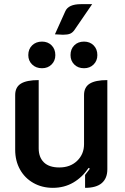

<svg xmlns="http://www.w3.org/2000/svg" viewBox="-20 -894 599 923"><path d="M496 -80Q496 -37 469.5 -14Q443 9 389 9V-53Q398 -64 412 -83L406 -87Q376 -42 332.5 -16.5Q289 9 234 9Q182 9 140.5 -14.5Q99 -38 76 -79.5Q53 -121 53 -174V-437Q53 -475 80.5 -492Q108 -509 166 -509V-181Q166 -138 191 -113.5Q216 -89 265 -89Q318 -89 351 -121Q384 -153 384 -201V-437Q384 -475 411.5 -492Q439 -509 496 -509ZM294 -840Q309 -874 369 -874H423L338 -750Q329 -737 317 -732Q305 -727 283 -727Q276 -727 244 -729ZM116 -629Q116 -658 134.5 -676Q153 -694 182 -694Q210 -694 228 -676Q246 -658 246 -629Q246 -602 228 -584Q210 -566 182 -566Q153 -566 134.5 -584Q116 -602 116 -629ZM319 -629Q319 -658 337 -676Q355 -694 384 -694Q412 -694 430 -676Q448 -658 448 -629Q448 -602 430 -584Q412 -566 384 -566Q355 -566 337 -584Q319 -602 319 -629Z"/></svg>

Font: K2D SemiBold
Style: Regular
Weight: 600
Designer: Katatrad Aksorn Co.,Ltd.
Foundry: Cadson Demak Co.,Ltd.
Version: Version 1.000; ttfautohint (v1.6)